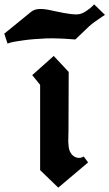

<svg xmlns="http://www.w3.org/2000/svg" viewBox="-135 -862 506 889"><path d="M-115.2 -706.1 -100.1 -660.2Q-95.7 -662.1 -85 -665.3Q-74.2 -668.5 -28.6 -675Q17.1 -681.6 78.1 -684.1Q103.5 -685.1 137.5 -683.8Q171.4 -682.6 192.4 -680.7L213.9 -679.2Q255.9 -720.2 278.8 -741.2Q289.1 -750.5 307.1 -763.4Q325.2 -776.4 337.9 -784.7L351.1 -793L300.8 -841.8Q296.9 -837.4 290.5 -831.1Q284.2 -824.7 266.6 -812.5Q249 -800.3 233.9 -796.9Q218.8 -793.5 189.7 -797.4Q160.6 -801.3 127.2 -808.6Q93.8 -815.9 87.9 -816.9Q59.1 -821.8 40.8 -819.8Q22.5 -817.9 8.8 -807.1ZM50.8 -469.2V-74.2L134.8 6.8L272.9 -109.9L252.9 -137.2Q237.3 -128.4 222.2 -131.8Q209.5 -134.8 200.2 -144Q190.4 -153.8 185.5 -169.4Q182.6 -178.7 181.6 -198.2Q180.7 -203.1 181.4 -227.5Q182.1 -252 182.1 -256.8L183.1 -528.8L113.8 -603L14.2 -514.2Z"/></svg>

Font: KJV1611
Style: Regular
Weight: 400
Version: Version 3.6.1